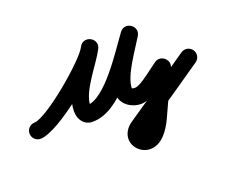

<svg xmlns="http://www.w3.org/2000/svg" viewBox="-130 -446 985 831"><g transform="rotate(-20 362.5 -30.0)"><path d="M-35.7 -1.1C-35.1 19.6 -17.8 35.9 2.9 35.3C89.4 32.5 330 -166.9 369.3 -245.5C380.4 -267.7 369.4 -287.2 352.7 -295.7C336.1 -304.1 313.8 -301.5 302.4 -279.4C262 -201.2 177.9 -118.3 177.9 -26.1C177.9 10.4 199.7 43.2 239.3 43.2C370.9 43.2 475.4 -139 547.1 -235.7C561.3 -254.8 551.9 -275.4 535.8 -286.1C519.8 -296.9 497.1 -297.7 484.9 -277.3C443.6 -208.7 372.5 -116.8 372.5 -36C372.5 11.9 418.8 42.5 463 42.5C515.3 42.5 581.5 -16.3 624.4 -46.2C639.5 -56.7 629.5 -76.7 613.7 -89.9C598 -103 576.6 -109.4 568.9 -92.6C537.9 -25 506.9 42.7 475.9 110.4C475.9 110.4 475.9 110.3 476 110.2C476 110.2 476 110.1 476 110.1C470.9 121 448.2 164.5 434.1 164.5C434.1 164.5 434.1 164.5 434.1 164.5C434.1 164.5 433.8 164.5 433.6 164.5C433.3 164.5 433 164.5 433 164.5C432.7 164.5 434.3 164.7 434 164.6C433.3 164.3 433.6 167.8 433.6 167C433.6 166.3 434.6 166.4 441.1 162C441.1 162 441.1 162 441.1 162C441.1 162 441 162 441 162C542.8 93.1 644.5 23.9 745.4 -46.2C762.4 -58 766.6 -81.4 754.8 -98.4C743 -115.4 719.6 -119.6 702.6 -107.8C702.6 -107.8 702.6 -107.8 702.6 -107.8C601.9 -37.8 500.5 31.2 399 100C399 100 398.9 100 398.9 100C398.9 100 398.9 100 398.9 100C376.3 115.4 358.6 138.5 358.6 167C358.6 206.5 394 239.5 433 239.5C433 239.5 432.7 239.5 432.4 239.5C432.2 239.5 431.9 239.5 431.9 239.5C432.6 239.5 433.4 239.5 434.1 239.5C487.9 239.5 523.6 185.3 544 141.9C544 141.9 544 141.8 544 141.8C544.1 141.7 544.1 141.6 544.1 141.6C575.1 74 606.1 6.3 637.1 -61.4C644.8 -78.1 638.4 -95 626.4 -105C614.4 -115.1 596.7 -118.3 581.6 -107.8C553 -87.9 486.9 -32.5 463 -32.5C450.1 -32.5 447.5 -34.3 447.5 -36C447.5 -92 517.7 -186.5 549.1 -238.7C561.4 -259.1 552.9 -279 537.8 -289.1C522.8 -299.2 501.1 -299.5 486.9 -280.3C434.6 -209.8 324.6 -31.8 239.3 -31.8C238.6 -31.8 240.6 -31.7 241.3 -31.6C250.2 -29.8 252.9 -17.9 252.9 -26.1C252.9 -92.4 337 -182.8 369.1 -245C380.5 -267.1 369.3 -286.7 352.5 -295.2C335.7 -303.8 313.3 -301.2 302.2 -279C275.4 -225.4 58.4 -41.5 0.6 -39.7C-20.1 -39.1 -36.4 -21.8 -35.7 -1.1Z"/></g></svg>

Font: FRB American Cursive Extrabold
Style: Bold Italic
Weight: 800
Italic angle: -25°
Version: Version 2.0;Modular Font Editor K font №1